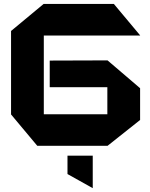

<svg xmlns="http://www.w3.org/2000/svg" viewBox="-20 -739 762 973"><path d="M202 -559V-160H524V-297H232V-432L524 -433H525L690 -292V-131L525 0H169L36 -159V-582L201 -719H557L690 -560V-559ZM449 214 322 143V50H450V214Z"/></svg>

Font: Foldit Thin
Style: Bold
Weight: 700
Version: Version 1.003